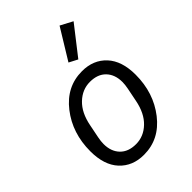

<svg xmlns="http://www.w3.org/2000/svg" viewBox="-228 -887 1006 1006"><g transform="rotate(-45 275.0 -384.0)"><path d="M469 -744 345 -585 297 -610 401 -780ZM235 12Q151 12 100 -43Q49 -98 49 -200Q49 -334 124.5 -431Q200 -528 315 -528Q399 -528 450 -473Q501 -418 501 -316Q501 -182 425.5 -85Q350 12 235 12ZM405 -218 420 -293Q425 -318 425 -338Q425 -393 393.5 -426Q362 -459 305 -459Q248 -459 204 -417Q160 -375 145 -298L130 -223Q125 -198 125 -178Q125 -123 156.5 -90Q188 -57 245 -57Q302 -57 346 -99Q390 -141 405 -218Z"/></g></svg>

Font: Aneliza
Style: Italic
Weight: 400
Italic angle: -11.31°
Designer: Mike Abbink, Paul van der Laan, Pieter van Rosmalen
Foundry: Bold Monday
Version: Version 3.0